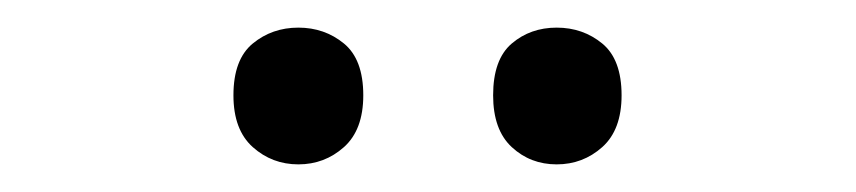

<svg xmlns="http://www.w3.org/2000/svg" viewBox="-20 -750 620 139"><path d="M149 -681Q149 -707 163 -718.5Q177 -730 196 -730Q215 -730 229 -718.5Q243 -707 243 -681Q243 -656 229 -643.5Q215 -631 196 -631Q177 -631 163 -643.5Q149 -656 149 -681ZM337 -681Q337 -707 350.5 -718.5Q364 -730 383 -730Q402 -730 416 -718.5Q430 -707 430 -681Q430 -656 416 -643.5Q402 -631 383 -631Q364 -631 350.5 -643.5Q337 -656 337 -681Z"/></svg>

Font: Noto Sans Bassa Vah
Style: Regular
Weight: 400
Designer: Monotype Design Team
Foundry: Monotype Imaging Inc.
Version: Version 2.002